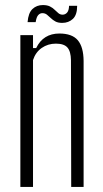

<svg xmlns="http://www.w3.org/2000/svg" viewBox="-20 -739 408 759"><path d="M60.5 0V-600H110.5V-549H123Q137 -578 160 -592.2Q183 -606.5 214.5 -606.5Q265 -606.5 287.5 -580Q310 -553.5 310.5 -498V0H261.5L260.5 -501Q260 -536 246.5 -551.2Q233 -566.5 201 -566.5Q169.5 -566.5 145 -549.5Q120.5 -532.5 110.5 -501.5V0ZM253 -716H285Q285 -680 268 -664.2Q251 -648.5 226 -648.5Q209.5 -648.5 199 -654.2Q188.5 -660 180.8 -667.5Q173 -675 165.5 -681Q158 -687 147.5 -687Q138 -687 131 -679.2Q124 -671.5 121 -651.5H89Q92 -688 108.5 -703.5Q125 -719 149.5 -719Q166.5 -719 177.5 -713.5Q188.5 -708 196.2 -700.2Q204 -692.5 211 -686.8Q218 -681 227.5 -681Q238 -681 245.2 -689.2Q252.5 -697.5 253 -716Z"/></svg>

Font: Big Shoulders Text ExtraLight
Style: Regular
Weight: 250
Version: Version 2.002